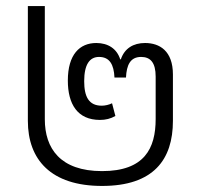

<svg xmlns="http://www.w3.org/2000/svg" viewBox="-20 -604 656 634"><path d="M317 10C487 10 551 -77 551 -205V-358C551 -436 507 -462 459 -462C420 -462 391 -444 379 -408H377C366 -443 337 -462 298 -462C243 -462 204 -424 204 -338C204 -260 236 -208 310 -208C329 -208 345 -212 361 -221L350 -263C340 -258 327 -255 316 -255C273 -255 258 -285 258 -336C258 -391 276 -416 307 -416C342 -416 356 -391 358 -348H396C398 -389 410 -416 446 -416C477 -416 494 -397 494 -351V-211C494 -114 457 -39 317 -39C179 -39 128 -114 128 -210V-584H72V-205C72 -77 148 10 317 10Z"/></svg>

Font: Noto Sans Thai UI Light
Style: Regular
Weight: 300
Designer: Monotype Design Team
Foundry: Monotype Imaging Inc.
Version: Version 2.000